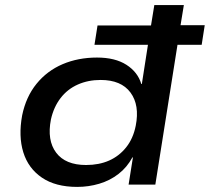

<svg xmlns="http://www.w3.org/2000/svg" viewBox="-20 -725 824 754"><path d="M283 9Q198 9 144.5 -27.5Q91 -64 71.5 -127Q52 -190 67 -272Q82 -345 123.5 -396Q165 -447 226 -473Q287 -499 361 -499Q432 -499 476.5 -470.5Q521 -442 535 -395H537L561 -549H351L363 -625H573L586 -705H702L689 -626H784L772 -549H677L590 0H485L502 -107H500Q479 -68 445.5 -42Q412 -16 370 -3.5Q328 9 283 9ZM318 -77Q369 -77 408.5 -94.5Q448 -112 475.5 -146.5Q503 -181 513 -231Q529 -312 492.5 -361.5Q456 -411 375 -411Q326 -411 285.5 -393Q245 -375 218 -340Q191 -305 180 -256Q164 -174 200.5 -125.5Q237 -77 318 -77Z"/></svg>

Font: Nunito Sans 7pt SemiExpanded SemiBold
Style: Italic
Weight: 600
Width: 6
Italic angle: -9°
Designer: Vernon Adams
Foundry: Vernon Adams
Version: Version 3.101;gftools[0.9.27]